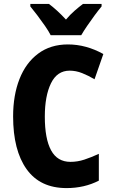

<svg xmlns="http://www.w3.org/2000/svg" viewBox="-20 -951 577 981"><path d="M336 -590Q272 -590 240.5 -525.5Q209 -461 209 -355Q209 -242 241 -183Q273 -124 340 -124Q376 -124 411 -135.5Q446 -147 485 -165V-28Q411 10 320 10Q185 10 116 -86.5Q47 -183 47 -356Q47 -464 79.5 -547Q112 -630 175 -677Q238 -724 327 -724Q374 -724 419.5 -711.5Q465 -699 508 -675L463 -546Q431 -565 399.5 -577.5Q368 -590 336 -590ZM239 -771Q229 -791 210 -818.5Q191 -846 170.5 -873Q150 -900 135 -918V-931H230Q249 -917 271.5 -896.5Q294 -876 317 -851Q339 -877 361.5 -896.5Q384 -916 404 -931H499V-918Q483 -899 463.5 -872.5Q444 -846 425.5 -819Q407 -792 395 -771Z"/></svg>

Font: Noto Sans Telugu Condensed ExtraBold
Style: Regular
Weight: 800
Width: 3
Designer: Jelle Bosma - Monotype Design Team
Foundry: Monotype Imaging Inc.
Version: Version 2.005; ttfautohint (v1.8.4.7-5d5b)